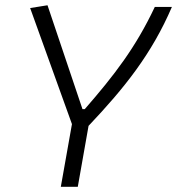

<svg xmlns="http://www.w3.org/2000/svg" viewBox="-20 -720 683 740"><path d="M214.4 0H279.8L321.3 -234.9C460 -381.3 564.5 -511.7 642.6 -693.4H576.7C502.4 -536.1 420.9 -430.7 306.6 -299.3H297.9L163.1 -699.7L96.2 -689L257.3 -241.7Z"/></svg>

Font: Cascadia Code NF Light
Style: Italic
Weight: 300
Italic angle: -10°
Monospace: yes
Designer: Aaron Bell
Foundry: Saja Typeworks
Version: Version 2404.023